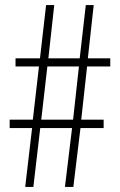

<svg xmlns="http://www.w3.org/2000/svg" viewBox="-20 -734 471 754"><path d="M322 -473 299 -264H387V-231H296L268 0H235L263 -231H138L111 0H79L106 -231H18V-264H109L133 -473H41V-505H137L161 -714H193L170 -505H293L317 -714H348L325 -505H413V-473ZM142 -264H267L290 -473H166Z"/></svg>

Font: Noto Sans Gujarati ExtraCondensed ExtraLight
Style: Regular
Weight: 200
Width: 2
Designer: Jelle Bosma - Monotype Design Team, Universal Thirst
Foundry: Monotype Imaging Inc.
Version: Version 2.106; ttfautohint (v1.8.4.7-5d5b)